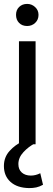

<svg xmlns="http://www.w3.org/2000/svg" viewBox="-30 -738 269 982"><path d="M67 0V-527H152V0ZM109 -605Q83 -605 67.5 -621Q52 -637 52 -662Q52 -687 68 -702.5Q84 -718 109 -718Q132 -718 149.5 -702Q167 -686 167 -662Q167 -637 150 -621Q133 -605 109 -605ZM119 224Q58 223 24 192.5Q-10 162 -10 111Q-10 66 19 34Q48 2 86 -15L149 -5Q116 12 90 40Q64 68 64 101Q64 129 81.5 144.5Q99 160 128 160Q140 160 152 157Q164 154 176 148L190 207Q172 217 155.5 220.5Q139 224 119 224Z"/></svg>

Font: Onest
Style: Regular
Weight: 400
Designer: Dmitri Voloshin, Andrey Kudryavtsev
Foundry: Dmitri Voloshin, Andrey Kudryavtsev
Version: Version 1.000;gftools[0.9.33]